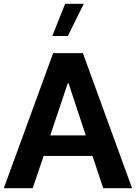

<svg xmlns="http://www.w3.org/2000/svg" viewBox="-20 -988 713 1008"><path d="M209.1 -169.4H465.6L521.8 0H673.4L415.1 -709.1H259.1L0 0H151.6ZM335.3 -549.8H340.2L430.4 -277H243.8ZM322 -968.1 254.5 -798.9H336.2L419.8 -968.1Z"/></svg>

Font: Estedad VF
Style: Regular
Weight: 100
Designer: Amin Abedi
Version: Version 7.3